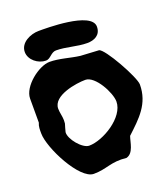

<svg xmlns="http://www.w3.org/2000/svg" viewBox="-151 -886 922 1054"><g transform="rotate(-20 310.5 -359.5)"><path d="M87 -697C87 -650 136 -613 181 -613C208 -613 221 -647 251 -647C310 -647 367 -626 427 -626C467 -626 507 -643 507 -693C507 -783 236 -780 198 -780C151 -780 87 -752 87 -697ZM147 -207C147 -211 159 -249 160 -253C160 -254 161 -267 161 -272C161 -296 153 -318 153 -342C153 -419 295 -440 347 -440C404 -440 467 -322 467 -270C467 -178 326 -93 244 -93C205 -93 143 -167 147 -207ZM19 -246C19 -162 132 61 215 61C292 61 323 30 413 40C457 29 461 -33 473 -67C550 -139 620 -201 620 -314C620 -356 505 -563 473 -567C463 -568 377 -572 367 -573C310 -580 254 -600 196 -600C133 -600 27 -518 27 -447V-307C18 -287 19 -267 19 -246Z"/></g></svg>

Font: Charger
Style: Overspray
Weight: 400
Designer: Jasper
Foundry: Cannot Into Space Fonts
Version: Version 0.980